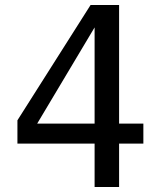

<svg xmlns="http://www.w3.org/2000/svg" viewBox="-20 -749 642 769"><path d="M358.9 -173.8H49.8V-267.1L342.8 -729H457V-253.9H554.2V-173.8H457V0H358.9ZM358.9 -253.9V-639.2L128.9 -253.9Z"/></svg>

Font: Vazir Code Hack
Style: Code-Hack
Weight: 400
Foundry: DejaVu fonts team - Redesigned by Saber Rastikerdar
Version: Version 1.1.2